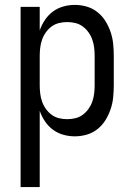

<svg xmlns="http://www.w3.org/2000/svg" viewBox="-20 -548 540 783"><path d="M64 215V-520H142V-424Q150 -447 163.5 -467Q177 -487 196 -501Q215 -515 238 -521.5Q261 -528 285 -528Q310 -528 334 -521Q358 -514 377.5 -498.5Q397 -483 410 -462Q423 -441 431 -417.5Q439 -394 441.5 -369.5Q444 -345 444 -320V-200Q444 -175 441.5 -150.5Q439 -126 431 -102.5Q423 -79 410 -58Q397 -37 377.5 -21.5Q358 -6 334 1Q310 8 285 8Q261 8 238 1.5Q215 -5 196 -19Q177 -33 163.5 -53Q150 -73 142 -96V215ZM254 -62Q271 -62 287.5 -66Q304 -70 317.5 -80Q331 -90 341 -104Q351 -118 356.5 -134Q362 -150 364 -166.5Q366 -183 366 -200V-320Q366 -337 364 -353.5Q362 -370 356.5 -386Q351 -402 341 -416Q331 -430 317.5 -440Q304 -450 287.5 -454Q271 -458 254 -458Q237 -458 220.5 -454Q204 -450 190.5 -440Q177 -430 167 -416Q157 -402 151.5 -386Q146 -370 144 -353.5Q142 -337 142 -320V-200Q142 -183 144 -166.5Q146 -150 151.5 -134Q157 -118 167 -104Q177 -90 190.5 -80Q204 -70 220.5 -66Q237 -62 254 -62Z"/></svg>

Font: Iosevka Term Curly
Style: Regular
Weight: 400
Designer: Belleve Invis
Foundry: Belleve Invis
Version: Version 32.3.0